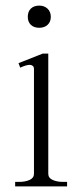

<svg xmlns="http://www.w3.org/2000/svg" viewBox="-20 -664 293 684"><path d="M79 -604Q79 -623 90 -633.5Q101 -644 120 -644Q138 -644 149.5 -633Q161 -622 161 -604Q161 -586 149.5 -575.5Q138 -565 120 -565Q101 -565 90 -575.5Q79 -586 79 -604ZM34 -16H48Q70 -16 85.5 -23Q101 -30 101 -45V-418Q101 -426 96.5 -429.5Q92 -433 86 -433Q74 -433 52 -423L46 -439L132 -473H152V-45Q152 -30 167.5 -23Q183 -16 205 -16H219V0H34Z"/></svg>

Font: Taviraj ExtraLight
Style: Regular
Weight: 275
Designer: Katatrad Team
Foundry: CadsonDemak
Version: Version 1.001